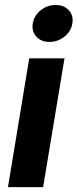

<svg xmlns="http://www.w3.org/2000/svg" viewBox="-20 -769 318 789"><path d="M12.7 0 100.1 -529.3H245.1L157.2 0ZM183.1 -596.7Q148.9 -596.7 129.2 -618.7Q109.4 -640.6 114.7 -672.9Q120.1 -705.1 147.2 -726.8Q174.3 -748.5 208.5 -748.5Q243.2 -748.5 262.9 -726.8Q282.7 -705.1 277.3 -672.9Q272.5 -640.6 245.1 -618.7Q217.8 -596.7 183.1 -596.7Z"/></svg>

Font: Inter 24pt
Style: Bold Italic
Weight: 700
Italic angle: -9.3988°
Version: Version 4.001;git-66647c0bb